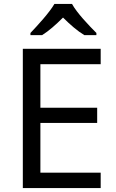

<svg xmlns="http://www.w3.org/2000/svg" viewBox="-20 -964 596 984"><path d="M349 -944H259C233 -899 173 -834 136 -795V-784H196C231 -806 267 -838 303 -874C339 -838 377 -805 412 -784H474V-795C436 -833 373 -899 349 -944ZM496 0V-79H187V-334H478V-412H187V-635H496V-714H97V0Z"/></svg>

Font: Noto Sans Miao
Style: Regular
Weight: 400
Designer: Monotype Design Team
Foundry: Monotype Imaging Inc.
Version: Version 2.003